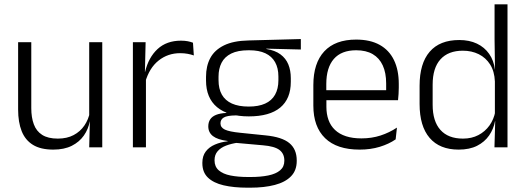

<svg xmlns="http://www.w3.org/2000/svg" viewBox="-20 -683 2444 890"><path d="M64 -487.5H125V-181.5Q125 -138.5 136.8 -106.8Q148.5 -75 175.5 -57.8Q202.5 -40.5 248 -40.5Q290.5 -40.5 321.2 -56.8Q352 -73 371.2 -101.2Q390.5 -129.5 397 -164.5L409.5 -120H396Q389.5 -84.5 368.8 -54.8Q348 -25 312.8 -7.2Q277.5 10.5 227 10.5Q168.5 10.5 132.8 -11.5Q97 -33.5 80.5 -75Q64 -116.5 64 -175.5ZM393.5 -487.5H454V0H393.5L396.5 -120.5L393.5 -123.5Z M653 -301.5 637.5 -348 652.5 -350Q668.5 -417 710.5 -455.8Q752.5 -494.5 819 -494.5Q836.5 -494.5 850.5 -491.8Q864.5 -489 874.5 -485L878.5 -426Q866 -430.5 850 -433.5Q834 -436.5 815 -436.5Q758 -436.5 715 -402.2Q672 -368 653 -301.5ZM656.5 0H596V-487.5H655L651.5 -341L656.5 -336Z M1133.5 -143.5Q1037.5 -143.5 986.2 -186.2Q935 -229 935 -310V-327Q935 -377 954.8 -414Q974.5 -451 1018 -472.5Q1061.5 -494 1132 -495.5L1374.5 -502V-453.5L1214.5 -457.5V-456Q1255 -449.5 1280 -431Q1305 -412.5 1316.5 -384.5Q1328 -356.5 1328 -320.5V-303.5Q1328 -225 1278.8 -184.2Q1229.5 -143.5 1133.5 -143.5ZM1130.5 137.5H1141Q1189 137.5 1224 130.2Q1259 123 1278.5 106.5Q1298 90 1298 62.5V61Q1298 29.5 1275.5 12.2Q1253 -5 1199 -9.5L1064 -21.5L1085 -22Q1052.5 -17.5 1027.8 -8Q1003 1.5 988.8 18Q974.5 34.5 974.5 59.5V60.5Q974.5 89.5 994 106.5Q1013.5 123.5 1048.5 130.5Q1083.5 137.5 1130.5 137.5ZM1140 187H1127Q1063.5 187 1016.5 176Q969.5 165 943.8 140.2Q918 115.5 918 73.5V71.5Q918 40 933.8 19.2Q949.5 -1.5 976.5 -13Q1003.5 -24.5 1035.5 -28L1035 -29.5Q988.5 -35.5 967 -52.2Q945.5 -69 945.5 -97V-97.5Q945.5 -116 954.2 -129.5Q963 -143 981.5 -150.5Q1000 -158 1029.5 -159.5V-168.5L1110 -147L1072 -148Q1032.5 -147.5 1017.2 -138.2Q1002 -129 1002 -111.5V-111Q1002 -92 1022.5 -82.2Q1043 -72.5 1093.5 -67.5L1211 -55.5Q1287 -48 1321.2 -19.8Q1355.5 8.5 1355.5 61V63Q1355.5 107 1329 134.2Q1302.5 161.5 1254 174.2Q1205.5 187 1140 187ZM1133 -189Q1178.5 -189 1209 -202.8Q1239.5 -216.5 1255 -244Q1270.5 -271.5 1270.5 -311V-328.5Q1270.5 -367.5 1255.2 -394.8Q1240 -422 1210.2 -436Q1180.5 -450 1135.5 -450H1132Q1082.5 -450 1051.8 -434.8Q1021 -419.5 1007 -392Q993 -364.5 993 -328V-311.5Q993 -271.5 1008.5 -244.2Q1024 -217 1055 -203Q1086 -189 1133 -189Z M1647 10.5Q1541.5 10.5 1487 -42.5Q1432.5 -95.5 1432.5 -193.5V-288.5Q1432.5 -390.5 1483.2 -445Q1534 -499.5 1631 -499.5Q1696 -499.5 1740 -475Q1784 -450.5 1806.2 -404.5Q1828.5 -358.5 1828.5 -294V-276.5Q1828.5 -262 1827.5 -247.5Q1826.5 -233 1825 -218.5H1769Q1770 -240.5 1770 -260.2Q1770 -280 1770 -296.5Q1770 -345.5 1754.2 -379.8Q1738.5 -414 1707.8 -432Q1677 -450 1631 -450Q1562.5 -450 1527.5 -409.8Q1492.5 -369.5 1492.5 -293.5V-246L1493 -238V-187.5Q1493 -154 1502.8 -127Q1512.5 -100 1532.8 -80.8Q1553 -61.5 1583.8 -51.5Q1614.5 -41.5 1655.5 -41.5Q1703 -41.5 1743.8 -54.8Q1784.5 -68 1820 -91.5L1814 -37Q1783 -15.5 1740.5 -2.5Q1698 10.5 1647 10.5ZM1811.5 -218.5H1464V-265H1811.5Z M2106 10.5Q2018 10.5 1971.5 -43.8Q1925 -98 1925 -201V-285.5Q1925 -389 1971.8 -443.2Q2018.5 -497.5 2109 -497.5Q2155.5 -497.5 2190.8 -480.8Q2226 -464 2247.5 -433.2Q2269 -402.5 2274 -361H2294L2274 -305.5Q2272 -352.5 2252 -384Q2232 -415.5 2199.2 -431.8Q2166.5 -448 2125.5 -448Q2058 -448 2021.8 -408Q1985.5 -368 1985.5 -290.5V-197.5Q1985.5 -121 2021.5 -80.8Q2057.5 -40.5 2126 -40.5Q2166.5 -40.5 2197.5 -56.8Q2228.5 -73 2248.8 -101.2Q2269 -129.5 2276 -166L2292 -121H2274.5Q2268 -85 2247.2 -55Q2226.5 -25 2191.5 -7.2Q2156.5 10.5 2106 10.5ZM2332.5 0H2272L2275.5 -122L2274 -142V-347.5L2274.5 -362L2272.5 -500.5V-663H2332.5Z"/></svg>

Font: Anek Malayalam Light
Style: Regular
Weight: 300
Version: Version 1.003